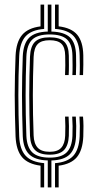

<svg xmlns="http://www.w3.org/2000/svg" viewBox="-20 -820 426 840"><path d="M189 0V-118.1Q132.9 -119.6 107.4 -145.1Q81.9 -170.5 79.6 -224.5Q78 -273.7 77.1 -317.8Q76.2 -361.9 76.2 -403.7Q76.2 -445.6 77.1 -487.4Q78 -529.2 79.6 -573.8Q82.2 -629.8 107.7 -655.1Q133.2 -680.4 189 -681.9V-800H204.9V-681.9Q261.4 -680.4 286.5 -656Q311.7 -631.5 312.7 -577.4Q313.1 -555.6 313.2 -534.2Q313.3 -512.7 312.1 -491.5H296.6Q297.7 -511.8 297.5 -533.1Q297.3 -554.3 296.9 -577Q295.9 -626.5 272.7 -647.9Q249.6 -669.3 197 -669.3Q144.9 -669.3 121.3 -647Q97.7 -624.7 95.4 -573.1Q93.8 -528.8 92.9 -487Q92 -445.3 92 -403.7Q92 -362.1 92.8 -318.1Q93.6 -274.1 95.4 -225.2Q97.7 -176.2 121.3 -153.3Q145 -130.4 197.7 -130.4Q248.6 -130.4 271.7 -153.3Q294.8 -176.1 296.9 -225Q297.9 -248 297.6 -268.4Q297.4 -288.9 295.9 -309.8H311.7Q313.2 -289.5 313.5 -268.8Q313.7 -248 312.7 -224.4Q310.3 -170.1 285.3 -144.8Q260.3 -119.5 204.9 -118V0ZM157.4 0V-95.2Q102.1 -102.2 76.4 -132.6Q50.8 -163 48.1 -222.9Q46.3 -272.4 45.4 -317Q44.4 -361.5 44.4 -403.8Q44.4 -446.2 45.4 -488.4Q46.3 -530.7 48.1 -575.7Q50.8 -636.2 76.5 -666.9Q102.1 -697.6 157.4 -704.6V-800H173.2V-693.5Q117.7 -689.2 92.1 -661.2Q66.6 -633.2 64 -574.7Q62.1 -530.1 61.2 -488Q60.3 -445.9 60.3 -403.8Q60.3 -361.6 61.2 -317.2Q62.1 -272.8 64 -223.6Q66.3 -166.9 92 -138.8Q117.6 -110.8 173.2 -106.2V0ZM197.7 -143.3Q153.1 -143.3 133.2 -163.6Q113.2 -183.9 111.2 -226.1Q109.6 -274.7 108.8 -318.5Q108 -362.2 108 -403.7Q108 -445.2 108.8 -486.7Q109.6 -528.1 111.2 -572.1Q113.2 -617.6 133.1 -637.1Q153.1 -656.7 197 -656.7Q241.2 -656.7 260.8 -638Q280.4 -619.4 281.1 -576.4Q281.4 -554.7 281.5 -533.5Q281.6 -512.4 280.4 -491.5H264.6Q265.8 -512.7 265.7 -533.6Q265.6 -554.5 265.2 -576Q264.8 -612.6 248.9 -628.3Q233 -644 197 -644Q161.2 -644 145 -627.1Q128.7 -610.3 127.1 -571.2Q125.5 -527.5 124.6 -486.2Q123.7 -444.9 123.7 -403.7Q123.7 -362.5 124.5 -318.9Q125.2 -275.4 127.1 -227.1Q128.4 -191.7 144.9 -173.8Q161.3 -155.9 197.7 -155.9Q232.3 -155.9 248.1 -173.7Q263.9 -191.5 265.2 -226.5Q266 -248.2 265.9 -268.3Q265.7 -288.5 264.6 -309.8H280.1Q281.4 -288.7 281.6 -268.3Q281.8 -248 281.1 -225.6Q279.5 -183.8 260 -163.5Q240.5 -143.3 197.7 -143.3ZM328.3 -491.5Q329.4 -512.1 329.2 -533.7Q328.9 -555.3 328.5 -577.8Q327.2 -634.8 302.1 -662.1Q276.9 -689.5 220.7 -693.6V-800H236.6V-704.8Q292.7 -698.1 317.9 -667.9Q343.1 -637.8 344.4 -578.5Q344.5 -558.9 344.6 -537.1Q344.6 -515.3 343.4 -491.5ZM220.7 0V-106.1Q275.6 -110.5 300.8 -138.5Q325.9 -166.5 328.5 -223.5Q329.5 -248 329.3 -269.1Q329 -290.2 327.6 -309.8H343.2Q344.9 -290.8 345.2 -269.3Q345.4 -247.8 344.4 -222.9Q341.7 -162.9 316.4 -132.5Q291.1 -102.1 236.6 -95.1V0Z"/></svg>

Font: Big Shoulders Inline Text Thin
Style: Regular
Weight: 100
Designer: Patric King
Foundry: XO Type Co
Version: Version 2.002